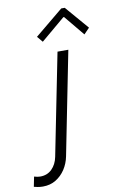

<svg xmlns="http://www.w3.org/2000/svg" viewBox="-220 -806 665 1074"><g transform="rotate(-10 112.0 -268.5)"><path d="M-65.9 213.9Q-81.1 213.9 -95.7 211.2Q-110.4 208.5 -116.7 206.5L-105.5 150.4Q-96.2 153.3 -86.7 154.8Q-77.1 156.2 -70.8 156.2Q-30.8 156.2 -4.6 130.1Q21.5 104 29.8 63L145 -515.1H206.5L90.3 70.3Q82.5 109.9 61.3 142.3Q40 174.8 8.1 194.3Q-23.9 213.9 -65.9 213.9ZM73.7 -584 46.4 -616.7 207.5 -749.5H227.5L341.8 -616.7L310.1 -584L214.8 -699.2H210.4Z"/></g></svg>

Font: Reddit Sans Light
Style: Italic
Weight: 300
Italic angle: -11.25°
Designer: Stephen Hutchings
Version: Version 1.013